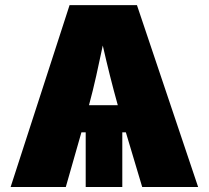

<svg xmlns="http://www.w3.org/2000/svg" viewBox="-20 -748 835 768"><path d="M22.5 0 258.3 -727.5H527.8L772.5 0H548.8L483.4 -218.8H469.2V0H322.8V-218.8H305.7L243.2 0ZM335.9 -327.1H451.2Q435.1 -384.8 419.9 -445.1Q404.8 -505.4 391.1 -565.9Q378.4 -505.4 365 -445.1Q351.6 -384.8 335.9 -327.1Z"/></svg>

Font: Inter Black
Style: Regular
Weight: 900
Designer: Rasmus Andersson
Foundry: rsms
Version: Version 4.000;git-a52131595